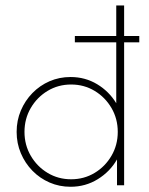

<svg xmlns="http://www.w3.org/2000/svg" viewBox="-20 -687 554 712"><path d="M241.7 5.6Q200 5.6 163.9 -10.1Q127.8 -25.7 100.3 -53.8Q72.9 -81.9 57.3 -118.8Q41.7 -155.6 41.7 -197.9Q41.7 -240.3 57.3 -277.1Q72.9 -313.9 100.3 -342Q127.8 -370.1 163.9 -385.8Q200 -401.4 241.7 -401.4Q295.8 -401.4 340.3 -374.7Q384.7 -347.9 411.1 -304.2V-529.9H257.6V-553.5H411.1V-666.7H440.3V-553.5H496.5V-529.9H440.3V0H413.9V-95.8Q388.2 -50.7 342.7 -22.6Q297.2 5.6 241.7 5.6ZM243.8 -22.2Q291.7 -22.2 330.9 -45.8Q370.1 -69.4 393.4 -109.4Q416.7 -149.3 416.7 -197.9Q416.7 -246.5 393.4 -286.5Q370.1 -326.4 330.9 -350Q291.7 -373.6 243.8 -373.6Q195.8 -373.6 156.6 -350Q117.4 -326.4 94.1 -286.5Q70.8 -246.5 70.8 -197.9Q70.8 -149.3 94.1 -109.4Q117.4 -69.4 156.6 -45.8Q195.8 -22.2 243.8 -22.2Z"/></svg>

Font: Afacad Flux Thin
Style: Regular
Weight: 250
Designer: Kristian Moeller
Foundry: Dicotype
Version: Version 1.100